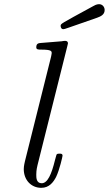

<svg xmlns="http://www.w3.org/2000/svg" viewBox="-20 -890 522 921"><path d="M271 -765C271 -761 273 -750 284 -750C291 -750 301 -755 446 -805C462 -811 482 -819 482 -842C482 -856 472 -870 455 -870C443 -870 431 -863 426 -860C267 -773 271 -777 271 -765ZM94 -79C94 -26 130 11 178 11C216 11 236 -16 249 -41C266 -76 280 -140 280 -143C280 -153 272 -153 265 -153C260 -153 254 -153 251 -148L244 -123C227 -53 208 -11 180 -11C154 -11 154 -38 154 -52C154 -59 154 -74 160 -98L303 -669C304 -672 306 -680 306 -682C306 -691 300 -694 292 -694C289 -694 279 -693 276 -692L177 -684C165 -683 154 -682 154 -663C154 -652 164 -652 178 -652C226 -652 228 -645 228 -635C228 -632 225 -619 225 -618L100 -118C99 -114 94 -94 94 -79Z"/></svg>

Font: CMU Serif
Style: Italic
Weight: 500
Italic angle: -14.04°
Version: Version 0.7.0